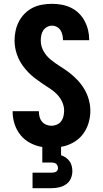

<svg xmlns="http://www.w3.org/2000/svg" viewBox="-20 -763 540 1003"><path d="M150 220V139H250Q256 139 261.5 138Q267 137 272 134.5Q277 132 280 126.5Q283 121 283 116Q283 109 280.5 103Q278 97 273.5 93Q269 89 262.5 87.5Q256 86 250 86H201V5Q169 0 139 -15.5Q109 -31 88 -56.5Q67 -82 56.5 -114Q46 -146 46 -179V-182H183V-181Q183 -167 186.5 -153Q190 -139 199 -128Q208 -117 221.5 -111.5Q235 -106 249 -106Q263 -106 277 -112Q291 -118 299.5 -129.5Q308 -141 311.5 -155.5Q315 -170 315 -185Q315 -208 305 -230Q295 -252 279 -269Q263 -286 243 -299Q223 -312 203.5 -325Q184 -338 165 -352.5Q146 -367 129.5 -383.5Q113 -400 99 -419.5Q85 -439 75.5 -460.5Q66 -482 61 -505Q56 -528 56 -552Q56 -577 61.5 -602.5Q67 -628 79 -651Q91 -674 109.5 -692.5Q128 -711 151 -722.5Q174 -734 200 -738.5Q226 -743 251 -743Q277 -743 302 -738.5Q327 -734 350 -723Q373 -712 391.5 -694Q410 -676 422 -653.5Q434 -631 440 -606Q446 -581 446 -556V-553H309V-554Q309 -567 306 -580.5Q303 -594 296 -605Q289 -616 277 -622.5Q265 -629 251 -629Q238 -629 225.5 -622Q213 -615 205.5 -603.5Q198 -592 195.5 -578Q193 -564 193 -551Q193 -521 208 -495Q223 -469 246 -450.5Q269 -432 294 -416.5Q319 -401 342.5 -383Q366 -365 386 -343.5Q406 -322 421 -296.5Q436 -271 444 -242Q452 -213 452 -184Q452 -151 442 -118.5Q432 -86 411.5 -60Q391 -34 361 -17.5Q331 -1 299 4V48Q312 52 323.5 60Q335 68 343 79Q351 90 354.5 103.5Q358 117 358 131Q358 151 350 169.5Q342 188 325.5 199.5Q309 211 289.5 215.5Q270 220 250 220Z"/></svg>

Font: Iosevka SS18 Heavy
Style: Regular
Weight: 900
Monospace: yes
Designer: Belleve Invis
Foundry: Belleve Invis
Version: Version 25.1.1; ttfautohint (v1.8.4)